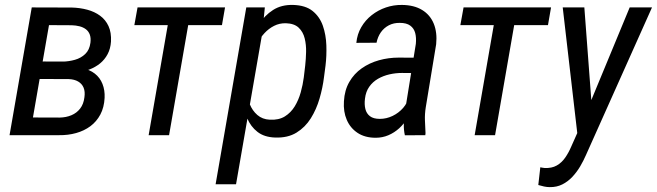

<svg xmlns="http://www.w3.org/2000/svg" viewBox="-20 -559 2716 794"><path d="M263.7 -232.4H122.1L133.8 -304.7L238.8 -304.2Q265.1 -304.7 290 -311.8Q314.9 -318.8 332.5 -335.7Q350.1 -352.5 354 -382.3Q356.4 -402.3 351.3 -416Q346.2 -429.7 335.2 -438Q324.2 -446.3 309.1 -450.2Q293.9 -454.1 276.4 -454.6L182.6 -455.1L103.5 0H19.5L111.3 -528.3L277.3 -527.8Q311 -526.9 341.1 -518.8Q371.1 -510.7 393.8 -494.1Q416.5 -477.5 428.7 -451.2Q440.9 -424.8 439 -387.2Q437 -357.4 425 -335Q413.1 -312.5 393.6 -296.6Q374 -280.8 349.4 -271.5Q324.7 -262.2 297.4 -258.8ZM224.6 0H47.4L103.5 -73.2L226.6 -72.8Q253.4 -73.2 275.4 -82.5Q297.4 -91.8 311.5 -110.1Q325.7 -128.4 329.1 -156.7Q332.5 -180.2 325.7 -196.5Q318.8 -212.9 303.2 -221.9Q287.6 -231 264.6 -231.9L146.5 -232.4L160.2 -304.7L294.9 -304.2L318.8 -276.9Q350.6 -271.5 372.1 -254.6Q393.6 -237.8 403.8 -211.9Q414.1 -186 412.6 -154.3Q410.6 -114.7 395 -85.4Q379.4 -56.2 353.8 -37.1Q328.1 -18.1 294.9 -8.8Q261.7 0.5 224.6 0Z M771 -528.3 679.2 0H594.7L686.5 -528.3ZM910.6 -528.3 897.9 -455.1H535.6L548.8 -528.3Z M1064.5 -421.4 956.1 203.1H871.6L998.5 -528.3H1075.2ZM1326.2 -288.1 1319.8 -239.3Q1314.5 -196.3 1301.5 -151.6Q1288.6 -106.9 1265.4 -69.8Q1242.2 -32.7 1206.1 -10.5Q1169.9 11.7 1117.7 9.8Q1072.8 8.3 1044.7 -13.7Q1016.6 -35.6 1002.2 -70.3Q987.8 -105 983.4 -144.8Q979 -184.6 981.9 -221.2L992.2 -296.4Q999 -336.4 1013.2 -379.2Q1027.3 -421.9 1050.8 -458.5Q1074.2 -495.1 1109.1 -517.6Q1144 -540 1192.4 -538.6Q1243.7 -537.1 1272.9 -513.4Q1302.2 -489.7 1315.2 -452.4Q1328.1 -415 1329.6 -371.8Q1331.1 -328.6 1326.2 -288.1ZM1236.3 -238.8 1242.2 -288.6Q1245.1 -314.5 1245.8 -344Q1246.6 -373.5 1240 -400.4Q1233.4 -427.2 1215.1 -444.6Q1196.8 -461.9 1162.1 -462.9Q1135.7 -463.4 1113.5 -452.1Q1091.3 -440.9 1073.7 -421.9Q1056.2 -402.8 1044.2 -379.6Q1032.2 -356.4 1026.4 -333L1002.4 -184.1Q1002 -155.8 1012.7 -128.7Q1023.4 -101.6 1044.2 -83.5Q1064.9 -65.4 1095.7 -64Q1132.8 -62 1158 -77.6Q1183.1 -93.3 1199 -119.4Q1214.8 -145.5 1223.6 -177Q1232.4 -208.5 1236.3 -238.8Z M1653.3 -90.3 1699.7 -377.9Q1702.1 -403.3 1697 -422.6Q1691.9 -441.9 1676.5 -453.1Q1661.1 -464.4 1633.3 -464.4Q1607.9 -464.8 1587.9 -454.3Q1567.9 -443.8 1554.9 -425.3Q1542 -406.7 1537.1 -382.3L1453.6 -381.8Q1457 -417.5 1473.9 -446.5Q1490.7 -475.6 1517.1 -496.3Q1543.5 -517.1 1575.7 -528.1Q1607.9 -539.1 1642.6 -538.6Q1692.4 -538.1 1725.6 -517.8Q1758.8 -497.6 1773.7 -461.2Q1788.6 -424.8 1783.7 -376L1740.7 -115.2Q1736.3 -87.4 1737.3 -61.5Q1738.3 -35.6 1739.7 -8.3L1738.8 0L1654.3 0.5Q1649.4 -22 1649.9 -44.9Q1650.4 -67.9 1653.3 -90.3ZM1706.1 -320.3 1695.8 -256.8 1642.1 -257.3Q1616.2 -257.3 1590.6 -251.5Q1564.9 -245.6 1543.2 -233.2Q1521.5 -220.7 1507.1 -200.4Q1492.7 -180.2 1489.3 -150.9Q1486.3 -127 1491 -108.2Q1495.6 -89.4 1510 -78.4Q1524.4 -67.4 1550.8 -67.4Q1578.1 -67.4 1603.5 -79.6Q1628.9 -91.8 1647.2 -112.8Q1665.5 -133.8 1671.4 -160.6L1684.6 -119.6Q1678.7 -94.2 1664.8 -70.6Q1650.9 -46.9 1630.9 -28.6Q1610.8 -10.3 1586.2 0.2Q1561.5 10.7 1533.7 10.7Q1489.3 10.7 1459 -9.3Q1428.7 -29.3 1414.1 -63.2Q1399.4 -97.2 1402.3 -140.1Q1404.8 -186 1424.6 -220.2Q1444.3 -254.4 1476.1 -276.6Q1507.8 -298.8 1547.1 -309.8Q1586.4 -320.8 1628.9 -320.8Z M2119.1 -528.3 2027.3 0H1942.9L2034.7 -528.3ZM2258.8 -528.3 2246.1 -455.1H1883.8L1897 -528.3Z M2390.1 -60.1 2584 -528.3H2676.3L2403.3 82Q2393.1 105.5 2379.2 129.2Q2365.2 152.8 2346.9 172.4Q2328.6 191.9 2305.4 203.6Q2282.2 215.3 2253.4 214.8Q2241.7 214.8 2229.7 212.2Q2217.8 209.5 2206.1 206.1L2214.4 132.8Q2218.8 133.8 2223.1 134.5Q2227.5 135.3 2231.9 135.7Q2261.7 137.2 2282.2 125.5Q2302.7 113.8 2316.9 93.5Q2331.1 73.2 2341.8 48.3ZM2396.5 -528.3 2427.7 -113.8 2432.6 -20 2369.6 11.7 2307.1 -528.3Z"/></svg>

Font: Roboto Condensed
Style: Italic
Weight: 400
Italic angle: -12°
Designer: Christian Robertson
Foundry: Google
Version: Version 3.0